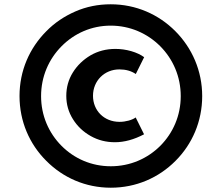

<svg xmlns="http://www.w3.org/2000/svg" viewBox="-20 -860 1033 895"><path d="M496.5 15C614.5 15 720 -31.5 798 -110C876 -188 922.5 -294 922.5 -412C922.5 -530 875.5 -636 797.5 -714.5C719.5 -793 614 -840 496 -840C437.5 -840 382.5 -829 331 -806.5C279.5 -784 234 -753.5 195.5 -714C117.5 -635.5 71 -530.5 71 -412.5C71 -294 117.5 -188 196 -110C274 -31.5 379 15 496.5 15ZM496.5 -85C406.5 -85 326 -120.5 266.5 -180.5C207 -240.5 171.5 -321.5 171.5 -412C171.5 -502.5 207 -584 267 -644.5C326.5 -704.5 406.5 -740.5 496 -740.5C586 -740.5 667 -704.5 727 -644.5C787 -584 822.5 -502.5 822.5 -412C822.5 -321.5 787 -240.5 727.5 -180.5C667.5 -120.5 586.5 -85 496.5 -85ZM515.5 -197C559.5 -197 605 -209.5 651.5 -234L612.5 -312.5C596.5 -300.5 565.5 -292 537.5 -292C464.5 -292 413.5 -345 413.5 -413.5C413.5 -483.5 467 -536.5 536.5 -536.5C566 -536.5 591.5 -529.5 613 -515L652 -593.5C636 -605 616 -614.5 592 -621.5C567.5 -628.5 543 -632 518 -632C475.5 -632 436.5 -622 402 -602C367.5 -581.5 340 -555 319.5 -522C299 -489 289 -452.5 289 -413C289 -373.5 299.5 -337 320 -304.5C340.5 -271.5 368 -245.5 402.5 -226C437 -206.5 474.5 -197 515.5 -197Z"/></svg>

Font: Spartan
Style: Bold
Weight: 700
Designer: Matt Bailey, Mirko Velimirovic
Foundry: Matt Bailey
Version: Version 1.003